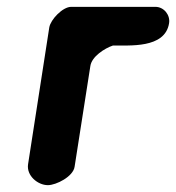

<svg xmlns="http://www.w3.org/2000/svg" viewBox="-20 -540 515 561"><path d="M474 -472C478 -496 459 -520 434 -520H188C163 -520 128 -483 124 -460L62 -60C57 -27 90 1 120 1C144 1 194 -24 198 -53L244 -347C248 -375 286 -399 310 -407C356 -408 462 -397 474 -472Z"/></svg>

Font: Asimov Print
Style: Regular
Weight: 500
Designer: Google
Version: Version 2.000980: 2014